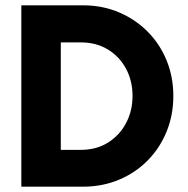

<svg xmlns="http://www.w3.org/2000/svg" viewBox="-20 -700 705 720"><path d="M60 0V-680H292Q364 -680 425.5 -654Q487 -628 533 -582Q579 -536 604.5 -474Q630 -412 630 -340Q630 -268 604.5 -206Q579 -144 533.5 -98Q488 -52 426 -26Q364 0 292 0ZM208 -138H283Q341 -138 384.5 -165Q428 -192 452.5 -238Q477 -284 477 -340Q477 -397 452.5 -442.5Q428 -488 384.5 -514.5Q341 -541 283 -541H208Z"/></svg>

Font: Teachers
Style: Bold
Weight: 700
Designer: Alfredo Marco Pradil, Chank Diesel
Version: Version 1.001